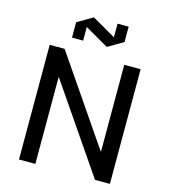

<svg xmlns="http://www.w3.org/2000/svg" viewBox="-132 -1028 998 1132"><g transform="rotate(15 367.5 -462.0)"><path d="M190 -529V0H90V-700H181L543 -171H545V-700H645V0H554L192 -529ZM276 -857H274V-775H206V-869L300 -924L442 -842H444V-924H512V-830L418 -775Z"/></g></svg>

Font: Quantico
Style: Regular
Weight: 400
Designer: Matt Desmond
Foundry: MADtype
Version: Version 2.002